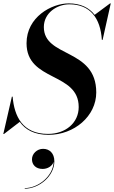

<svg xmlns="http://www.w3.org/2000/svg" viewBox="-42 -780 674 1132"><path d="M-18.5 10 74.5 -61.5C107.5 -15 160.5 15 244.5 15C395.5 15 525.5 -95 525.5 -235C525.5 -497.5 216.5 -438.5 216.5 -620.5C216.5 -703 293 -754.5 367 -754.5C489.5 -754.5 550.5 -673 558.5 -545H563L611 -760H607L516 -692.5C483 -735.5 432.5 -760 363.5 -760C262.5 -760 114.5 -680 114.5 -525C114.5 -297.5 422 -356 422 -149C422 -55.5 344.5 9.5 241 9.5C90 9.5 42 -95.5 32.5 -210H28L-22.5 10ZM146.5 159C146.5 190.5 168 216 209.5 216C238 216 266 200 274 174C272 258.5 183 329 104 329V332.5C189 332.5 278.5 258 278.5 171C278.5 123 249.5 97.5 212 97.5C176 97.5 146.5 126.5 146.5 159Z"/></svg>

Font: Bodoni* 36pt Medium
Style: Italic
Weight: 500
Italic angle: -13°
Version: Version 2.3